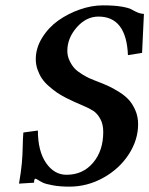

<svg xmlns="http://www.w3.org/2000/svg" viewBox="-20 -678 552 710"><path d="M512.2 -626.5 505.4 -482.4 453.1 -474.1Q447.3 -616.7 344.2 -616.7Q298.8 -616.7 263.9 -576.9Q229 -537.1 229 -490.2Q229 -470.7 237.3 -453.4Q245.6 -436 255.9 -425Q266.1 -414.1 283 -403.8Q299.8 -393.6 309.3 -389.2Q318.8 -384.8 333 -379.4Q360.4 -369.1 379.2 -360.6Q397.9 -352.1 420.9 -337.6Q443.8 -323.2 457.5 -307.6Q471.2 -292 481 -269Q490.7 -246.1 490.7 -218.8Q490.7 -160.6 456.1 -107.2Q421.4 -53.7 362.3 -20.8Q303.2 12.2 236.3 12.2Q201.7 12.2 175.3 7.3Q148.9 2.4 138.9 -2.4Q128.9 -7.3 117.2 -14.6Q112.8 -17.1 110.8 -17.1Q106 -17.1 106 -2.4L50.3 1Q58.1 -44.4 60.8 -75Q63.5 -105.5 64 -135.7Q64.5 -166 66.4 -188L120.1 -195.3Q120.1 -119.6 150.1 -75.7Q180.2 -31.7 226.1 -31.7Q286.6 -31.7 324.2 -76.2Q361.8 -120.6 361.8 -189.9Q361.8 -218.8 350.8 -238.5Q339.8 -258.3 325.4 -267.8Q311 -277.3 286.6 -287.6Q268.6 -295.4 256.1 -300.8Q243.7 -306.2 223.6 -316.4Q203.6 -326.7 189.9 -336.2Q176.3 -345.7 160.4 -359.6Q144.5 -373.5 135 -387.7Q125.5 -401.9 118.9 -420.4Q112.3 -439 112.3 -459Q112.3 -500 135.5 -537.8Q158.7 -575.7 194.8 -601.6Q231 -627.4 274.9 -642.8Q318.8 -658.2 360.4 -658.2Q401.9 -658.2 429.2 -653.6Q456.5 -648.9 466.1 -643.3Q475.6 -637.7 487.1 -632.6Q498.5 -627.4 512.2 -626.5Z"/></svg>

Font: LL
Style: Bold Italic
Weight: 700
Italic angle: -11.5°
Designer: Philipp H. Poll
Foundry: Philipp H. Poll
Version: Version 2.7.x